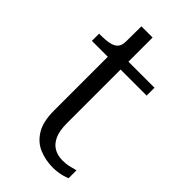

<svg xmlns="http://www.w3.org/2000/svg" viewBox="-208 -706 776 776"><g transform="rotate(45 180.0 -318.5)"><path d="M11 -464V-505H16Q46 -505 67 -509Q88 -513 99 -524.5Q110 -536 110 -557L158 -509H324V-464ZM175 -157Q175 -114 187 -88Q199 -62 220 -50Q241 -38 269 -38Q290 -38 307.5 -42.5Q325 -47 337 -50V-5Q328 -1 316 2.5Q304 6 290 8Q276 10 261 10Q220 10 183.5 -5Q147 -20 124.5 -56.5Q102 -93 102 -156V-495L110 -502L111 -647H175Z"/></g></svg>

Font: Roboto Serif 36pt Light
Style: Regular
Weight: 300
Designer: Greg Gazdowicz
Foundry: Commercial Type
Version: Version 1.008